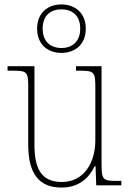

<svg xmlns="http://www.w3.org/2000/svg" viewBox="-20 -834 586 864"><path d="M256 -596C318 -596 366 -634 366 -705C366 -776 318 -814 256 -814C195 -814 147 -776 147 -705C147 -634 195 -596 256 -596ZM257 -618C208 -618 172 -646 172 -705C172 -765 208 -792 257 -792C304 -792 341 -765 341 -705C341 -646 304 -618 257 -618ZM257 10C336 10 381 -34 406 -86H410L413 0H526V-20H505C443 -20 437 -25 437 -97V-536H322V-516H334C406 -516 409 -511 409 -436V-202C409 -104 359 -15 258 -15C163 -15 135 -80 135 -182V-536H14V-516H32C102 -516 107 -512 107 -442V-184C107 -49 158 10 257 10Z"/></svg>

Font: Noto Serif Armenian SemiCondensed Thin
Style: Regular
Weight: 100
Width: 4
Designer: Monotype Design Team
Foundry: Monotype Imaging Inc.
Version: Version 2.008